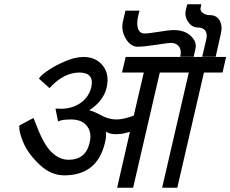

<svg xmlns="http://www.w3.org/2000/svg" viewBox="-20 -880 1080 900"><path d="M991 -614H928L947 -696Q953 -724 941 -738Q929 -751 908 -751Q881 -751 863 -776Q844 -803 851 -833L858 -860H924L921 -847Q916 -830 930 -820Q944 -809 964 -809Q996 -809 1010 -783Q1024 -757 1015 -721ZM888 -614H825Q832 -644 819 -662Q806 -679 780 -679Q770 -679 712 -670Q654 -661 625 -661Q592 -661 569 -700Q546 -739 557 -783L568 -830H634L628 -807Q619 -769 627 -746Q635 -723 658 -723Q677 -723 725 -731Q773 -739 795 -739Q847 -739 876 -710Q904 -682 896 -651ZM371 -613Q430 -613 462 -572Q494 -532 480 -470Q465 -406 398 -363Q418 -359 455 -339Q490 -320 526 -320Q558 -320 607 -338L654 -540H552L569 -613H1040L1023 -540H936L811 0H740L865 -540H729L604 0H529L589 -262Q588 -262 566 -256Q547 -251 522 -251Q494 -251 477 -263Q479 -239 472 -211Q436 -58 281 -58Q220 -58 168 -106Q115 -155 91 -208Q67 -263 71 -292L137 -327Q144 -309 162 -264Q175 -233 193 -203Q214 -169 242 -150Q270 -131 301 -131Q382 -131 400 -211Q412 -259 387 -290Q363 -320 314 -320Q270 -320 252 -311L240 -371Q260 -371 263 -370Q318 -370 357 -397Q396 -424 408 -471Q423 -539 353 -540Q278 -540 212 -467L163 -511Q166 -522 198 -545Q231 -569 281 -591Q331 -613 371 -613Z"/></svg>

Font: Miedinger
Style: Italic
Weight: 400
Italic angle: -13°
Version: Version 001.000